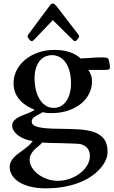

<svg xmlns="http://www.w3.org/2000/svg" viewBox="-20 -739 638 1072"><path d="M284.2 -460.4Q331.1 -460.4 368.2 -448.2Q405.3 -436 430.2 -412.6Q460.9 -413.6 489 -416Q517.1 -418.5 549.3 -418.5Q560.5 -418.5 567.6 -417.7Q574.7 -417 578.6 -415.3Q582.5 -413.6 584.5 -410.9Q586.4 -408.2 587.4 -404.3Q590.8 -392.1 592.3 -382.3Q593.8 -372.6 593.8 -362.3Q593.8 -354 587.6 -351.3Q581.5 -348.6 563 -348.6H473.6Q480.5 -337.4 487.1 -322.3Q493.7 -307.1 493.7 -283.7Q493.7 -250 478.5 -218Q463.4 -186 434.1 -161.6Q404.8 -137.2 362.5 -122.3Q320.3 -107.4 266.1 -107.4Q249.5 -107.4 239.3 -108.6Q229 -109.9 217.8 -112.8Q210.9 -106.9 200.7 -102.3Q190.4 -97.7 180.7 -91.8Q170.9 -85.9 164.1 -78.4Q157.2 -70.8 157.2 -59.1Q157.2 -38.6 193.1 -29.5Q229 -20.5 309.1 -20Q370.1 -19.5 420.2 -16.6Q470.2 -13.7 505.9 -1.2Q541.5 11.2 561 37.4Q580.6 63.5 580.6 110.4Q580.6 129.9 571.3 152.6Q562 175.3 543.2 197.8Q524.4 220.2 496.1 241Q467.8 261.7 429.4 277.6Q391.1 293.5 342.8 303Q294.4 312.5 236.3 312.5Q185.1 312.5 147 302.5Q108.9 292.5 84 275.9Q59.1 259.3 46.6 238Q34.2 216.8 34.2 194.3Q34.2 177.2 41 163.6Q47.9 149.9 59.1 138.4Q70.3 127 84.2 116.9Q98.1 106.9 112.3 96.4Q126.5 85.9 139.6 74.5Q152.8 63 162.6 48.3Q136.7 44.9 115.5 36.1Q94.2 27.3 79.3 15.6Q64.5 3.9 56.2 -10Q47.9 -23.9 47.9 -38.1Q47.9 -51.3 54.9 -61Q62 -70.8 73.5 -78.4Q85 -85.9 99.6 -92.3Q114.3 -98.6 129.9 -104.5Q139.6 -108.4 150.6 -113Q161.6 -117.7 173.3 -126Q115.2 -149.4 85.4 -187Q55.7 -224.6 55.7 -273.9Q55.7 -313 73.2 -347.2Q90.8 -381.3 121.6 -406.5Q152.3 -431.6 194.1 -446Q235.8 -460.4 284.2 -460.4ZM145.5 154.3Q145.5 174.8 158 195.6Q170.4 216.3 191.7 232.9Q212.9 249.5 241.7 260Q270.5 270.5 303.2 270.5Q337.4 270.5 369.6 259Q401.9 247.6 426.8 228.5Q451.7 209.5 466.8 184.3Q481.9 159.2 481.9 131.8Q481.9 115.7 476.8 103.5Q471.7 91.3 462.9 83Q454.1 74.7 442.4 69.8Q430.7 64.9 418 64Q407.7 63 383.8 62.3Q359.9 61.5 330.1 60.5Q312 60.1 294.4 59.8Q276.9 59.6 262 59.1Q247.1 58.6 235.1 58.1Q223.1 57.6 216.3 56.6Q207 67.4 194.8 76.9Q182.6 86.4 171.6 97.4Q160.6 108.4 153.1 122.1Q145.5 135.7 145.5 154.3ZM376.5 -272.9Q376.5 -310.5 368.7 -340.1Q360.8 -369.6 346.4 -389.9Q332 -410.2 312.5 -420.7Q293 -431.2 269.5 -431.2Q255.4 -431.2 238.5 -425.5Q221.7 -419.9 207 -405Q192.4 -390.1 182.6 -364.3Q172.9 -338.4 172.9 -297.9Q172.9 -272 178.7 -243.7Q184.6 -215.3 197.5 -191.4Q210.4 -167.5 231 -152.1Q251.5 -136.7 280.8 -136.7Q302.7 -136.7 320.3 -146.7Q337.9 -156.7 350.3 -174.6Q362.8 -192.4 369.6 -217.5Q376.5 -242.7 376.5 -272.9ZM274.9 -626.5 167.5 -514.2Q165 -511.7 161.4 -510.5Q157.7 -509.3 155.8 -509.3Q153.3 -509.3 149.7 -512.5Q146 -515.6 142.3 -520Q138.7 -524.4 136.2 -528.6Q133.8 -532.7 133.8 -534.7Q133.8 -539.1 135 -541.5Q136.2 -543.9 139.2 -547.9L258.8 -709Q261.2 -712.9 265.9 -716.1Q270.5 -719.2 274.9 -719.2Q280.8 -719.2 286.1 -714.6Q291.5 -710 295.4 -704.6L416.5 -547.4Q421.9 -540.5 421.9 -534.7Q421.9 -532.7 419.4 -528.6Q417 -524.4 413.3 -520Q409.7 -515.6 406 -512.5Q402.3 -509.3 399.9 -509.3Q397.5 -509.3 394.5 -510.5Q391.6 -511.7 389.2 -514.2Z"/></svg>

Font: Cardo
Style: Bold
Weight: 700
Designer: David J. Perry
Foundry: David J. Perry
Version: Version 1.0011